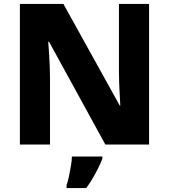

<svg xmlns="http://www.w3.org/2000/svg" viewBox="-20 -734 858 975"><path d="M81 0V-714H302L588 -198H591Q590 -220 588 -251Q586 -282 585 -315.5Q584 -349 584 -374V-714H737V0H515L229 -522H225Q227 -499 229 -466.5Q231 -434 232.5 -400.5Q234 -367 234 -338V0ZM500 72Q490 97 478 121Q466 145 451.5 170Q437 195 418 221H318V207Q325 187 330.5 160Q336 133 340.5 106.5Q345 80 345 61H500Z"/></svg>

Font: Noto Sans Symbols ExtraBold
Style: Regular
Weight: 800
Version: Version 2.002